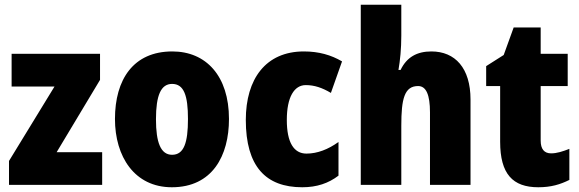

<svg xmlns="http://www.w3.org/2000/svg" viewBox="-20 -846 2444 810"><path d="M411 -66V-204H219L402 -509V-619H29V-481H210L18 -167V-66Z M946 -344C946 -526 849 -629 707 -629C542 -629 465 -510 465 -344C465 -186 547 -56 705 -56C876 -56 946 -189 946 -344ZM638 -343C638 -444 659 -492 706 -492C756 -492 773 -443 773 -344C773 -244 756 -193 706 -193C658 -193 638 -245 638 -343Z M1255 -56C1317 -56 1366 -73 1408 -105V-247C1365 -216 1319 -198 1273 -198C1220 -198 1190 -244 1190 -340C1190 -436 1221 -487 1270 -487C1306 -487 1339 -476 1376 -454L1423 -587C1377 -614 1325 -629 1262 -629C1101 -629 1017 -513 1017 -340C1017 -144 1101 -56 1255 -56Z M1673 -696V-826H1502V-66H1673V-316C1673 -429 1686 -483 1744 -483C1778 -483 1794 -446 1794 -372V-66H1965V-426C1965 -559 1900 -629 1800 -629C1739 -629 1696 -605 1670 -551H1661C1668 -591 1673 -640 1673 -696Z M2305 -199C2276 -199 2261 -217 2261 -253V-483H2375V-619H2261V-730H2147L2105 -614L2031 -567V-483H2090V-248C2090 -112 2143 -56 2251 -56C2305 -56 2344 -68 2382 -87V-218C2354 -207 2329 -199 2305 -199Z"/></svg>

Font: Noto Sans Malayalam UI Condensed Black
Style: Regular
Weight: 900
Width: 3
Designer: Jelle Bosma - Monotype Design Team
Foundry: Monotype Imaging Inc.
Version: Version 2.104